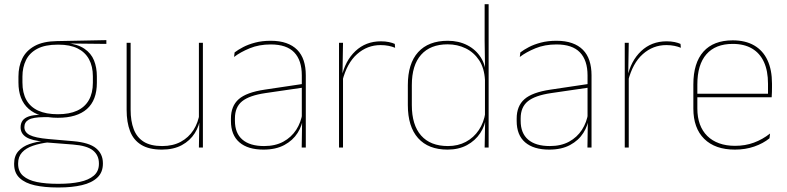

<svg xmlns="http://www.w3.org/2000/svg" viewBox="-20 -684 3650 890"><path d="M248 -138Q160 -138 112.8 -179.5Q65.5 -221 65.5 -302V-329Q65.5 -376.5 83.5 -413Q101.5 -449.5 140.8 -471Q180 -492.5 243.5 -493.5L473 -498V-480.5L286 -482.5L285.5 -485Q340 -479.5 371.2 -458.2Q402.5 -437 415.8 -404Q429 -371 429 -330V-300.5Q429 -219.5 383 -178.8Q337 -138 248 -138ZM245.5 168H254Q308 168 349.5 159.2Q391 150.5 414.8 130.2Q438.5 110 438.5 75.5V73.5Q438.5 35.5 410.8 13.2Q383 -9 318 -14L190.5 -24L207 -24.5Q165 -19.5 132.8 -8.5Q100.5 2.5 82.2 22.5Q64 42.5 64 74V75.5Q64 111 87.2 131.2Q110.5 151.5 151.5 159.8Q192.5 168 245.5 168ZM245.5 185Q186.5 185 141.5 175Q96.5 165 71 141.2Q45.5 117.5 45.5 76.5V74.5Q45.5 39 65 17Q84.5 -5 116.5 -16.2Q148.5 -27.5 186 -30.5L185 -27.5Q127 -32 101.2 -48.5Q75.5 -65 75.5 -93.5V-94Q75.5 -112 84.5 -124.8Q93.5 -137.5 113.8 -144.5Q134 -151.5 166.5 -151.5V-158L222 -141H183.5Q132.5 -140.5 112.8 -129Q93 -117.5 93 -95V-94.5Q93 -71 118 -58Q143 -45 205 -39.5L320.5 -29.5Q393.5 -23 425.2 3.2Q457 29.5 457 72.5V74.5Q457 115 431.2 139.2Q405.5 163.5 359.8 174.2Q314 185 254 185ZM248 -154.5Q301.5 -154.5 337.5 -171Q373.5 -187.5 392 -220.2Q410.5 -253 410.5 -300.5V-330Q410.5 -376.5 392.5 -409.5Q374.5 -442.5 339.2 -459.8Q304 -477 252 -477H247Q189 -477 153 -458Q117 -439 100.5 -405.5Q84 -372 84 -329V-302Q84 -253.5 102.2 -220.8Q120.5 -188 157 -171.2Q193.5 -154.5 248 -154.5Z M585.5 -485.5V-175.5Q585.5 -123 599.8 -85.2Q614 -47.5 646 -27.2Q678 -7 731.5 -7Q781.5 -7 818 -26.8Q854.5 -46.5 876.8 -81.2Q899 -116 905.5 -160.5L914.5 -141.5H909Q904.5 -101 882.8 -66.5Q861 -32 822.8 -11.2Q784.5 9.5 730.5 9.5Q670.5 9.5 634.5 -12.8Q598.5 -35 582.8 -76.2Q567 -117.5 567 -174.5V-485.5ZM920.5 -485.5V0H902L904 -127H902V-485.5Z M1378.5 0 1380.5 -128 1379 -131.5V-292V-334.5Q1379 -404.5 1343.8 -441.2Q1308.5 -478 1235 -478Q1180.5 -478 1137.5 -460.2Q1094.5 -442.5 1065 -420L1067.5 -441Q1083 -453 1106.8 -465.5Q1130.5 -478 1162.8 -486.5Q1195 -495 1235 -495Q1276.5 -495 1307 -484.2Q1337.5 -473.5 1357.8 -453Q1378 -432.5 1387.8 -402.8Q1397.5 -373 1397.5 -335V0ZM1201.5 9.5Q1129 9.5 1089.8 -24.2Q1050.5 -58 1050.5 -123V-134.5Q1050.5 -192.5 1086.5 -224.2Q1122.5 -256 1207 -268.5L1388 -295.5L1388.5 -278.5L1210.5 -252.5Q1135.5 -241.5 1102.2 -214.5Q1069 -187.5 1069 -135.5V-124Q1069 -66.5 1103.8 -36.8Q1138.5 -7 1204 -7Q1256 -7 1293.2 -27.2Q1330.5 -47.5 1353 -82.2Q1375.5 -117 1382 -160.5L1391.5 -142H1385.5Q1381.5 -102.5 1359.5 -67.8Q1337.5 -33 1298 -11.8Q1258.5 9.5 1201.5 9.5Z M1567 -308.5 1557.5 -320.5 1563 -325Q1579.5 -402 1627.5 -447.2Q1675.5 -492.5 1745.5 -492.5Q1766.5 -492.5 1782.8 -489Q1799 -485.5 1810 -480.5L1811.5 -462.5Q1798.5 -468 1781.5 -471.5Q1764.5 -475 1744 -475Q1682.5 -475 1635.2 -433.2Q1588 -391.5 1567 -308.5ZM1551.5 0V-485.5H1570L1567.5 -335L1570 -332.5V0Z M2054.5 9.5Q1965.5 9.5 1918 -43.8Q1870.5 -97 1870.5 -197V-289.5Q1870.5 -389.5 1918.2 -442.2Q1966 -495 2056 -495Q2106 -495 2146 -474.5Q2186 -454 2209.2 -417Q2232.5 -380 2233 -330H2239L2228 -313.5Q2225 -368.5 2200.8 -405Q2176.5 -441.5 2138.5 -460Q2100.5 -478.5 2055 -478.5Q1975 -478.5 1932 -430.2Q1889 -382 1889 -289.5V-197Q1889 -104.5 1932 -55.8Q1975 -7 2056.5 -7Q2103 -7 2139.5 -26.5Q2176 -46 2199.5 -81Q2223 -116 2230 -162.5L2239 -144H2233.5Q2229 -101.5 2206 -66.8Q2183 -32 2144.5 -11.2Q2106 9.5 2054.5 9.5ZM2226.5 0 2229 -130.5 2228 -138V-346.5L2228.5 -356L2226.5 -494.5V-664.5H2245V0Z M2703 0 2705 -128 2703.5 -131.5V-292V-334.5Q2703.5 -404.5 2668.2 -441.2Q2633 -478 2559.5 -478Q2505 -478 2462 -460.2Q2419 -442.5 2389.5 -420L2392 -441Q2407.5 -453 2431.2 -465.5Q2455 -478 2487.2 -486.5Q2519.5 -495 2559.5 -495Q2601 -495 2631.5 -484.2Q2662 -473.5 2682.2 -453Q2702.5 -432.5 2712.2 -402.8Q2722 -373 2722 -335V0ZM2526 9.5Q2453.5 9.5 2414.2 -24.2Q2375 -58 2375 -123V-134.5Q2375 -192.5 2411 -224.2Q2447 -256 2531.5 -268.5L2712.5 -295.5L2713 -278.5L2535 -252.5Q2460 -241.5 2426.8 -214.5Q2393.5 -187.5 2393.5 -135.5V-124Q2393.5 -66.5 2428.2 -36.8Q2463 -7 2528.5 -7Q2580.5 -7 2617.8 -27.2Q2655 -47.5 2677.5 -82.2Q2700 -117 2706.5 -160.5L2716 -142H2710Q2706 -102.5 2684 -67.8Q2662 -33 2622.5 -11.8Q2583 9.5 2526 9.5Z M2891.5 -308.5 2882 -320.5 2887.5 -325Q2904 -402 2952 -447.2Q3000 -492.5 3070 -492.5Q3091 -492.5 3107.2 -489Q3123.5 -485.5 3134.5 -480.5L3136 -462.5Q3123 -468 3106 -471.5Q3089 -475 3068.5 -475Q3007 -475 2959.8 -433.2Q2912.5 -391.5 2891.5 -308.5ZM2876 0V-485.5H2894.5L2892 -335L2894.5 -332.5V0Z M3386.5 9.5Q3295 9.5 3244.5 -40.2Q3194 -90 3194 -180.5V-292.5Q3194 -392.5 3240.8 -444.8Q3287.5 -497 3376.5 -497Q3435 -497 3475.8 -473.5Q3516.5 -450 3537.5 -405.2Q3558.5 -360.5 3558.5 -296.5V-279.5Q3558.5 -268.5 3558.2 -257.5Q3558 -246.5 3557 -233H3540Q3540 -250.5 3540 -266.5Q3540 -282.5 3540 -296Q3540 -355.5 3521.2 -396.5Q3502.5 -437.5 3466 -459Q3429.5 -480.5 3376.5 -480.5Q3296.5 -480.5 3254.5 -432.5Q3212.5 -384.5 3212.5 -292.5V-243.5V-239.5V-181Q3212.5 -140 3224.2 -108Q3236 -76 3258.5 -53.8Q3281 -31.5 3313.5 -19.8Q3346 -8 3387 -8Q3434.5 -8 3474.5 -22.8Q3514.5 -37.5 3549.5 -65L3547 -43Q3517.5 -19 3476.5 -4.8Q3435.5 9.5 3386.5 9.5ZM3202.5 -233V-249.5H3550.5V-233Z"/></svg>

Font: Anek Latin Medium Thin
Style: Regular
Weight: 250
Version: Version 1.003